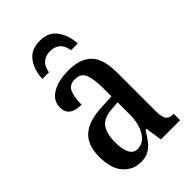

<svg xmlns="http://www.w3.org/2000/svg" viewBox="-227 -826 919 919"><g transform="rotate(-45 232.5 -367.0)"><path d="M160 10Q109 10 73 -29.5Q37 -69 37 -151Q37 -231 82 -269Q127 -307 218 -310L283 -313V-373Q283 -429 270.5 -462Q258 -495 218 -495Q179 -495 166.5 -465.5Q154 -436 154 -386Q71 -386 71 -449Q71 -496 114 -521.5Q157 -547 226 -547Q304 -547 343.5 -507.5Q383 -468 383 -373V-115Q383 -73 394 -58Q405 -43 432 -43H435V0H305L292 -84H285Q268 -56 252 -35Q236 -14 214.5 -2Q193 10 160 10ZM194 -46Q235 -46 259.5 -87Q284 -128 284 -191V-272L242 -269Q184 -265 162 -234Q140 -203 140 -145Q140 -99 153 -72.5Q166 -46 194 -46ZM109 -606Q110 -662 139 -703Q168 -744 228 -744Q288 -744 317 -703Q346 -662 348 -606H303Q297 -642 277.5 -658Q258 -674 228 -674Q199 -674 179 -658Q159 -642 153 -606Z"/></g></svg>

Font: Noto Serif ExtraCondensed Medium
Style: Regular
Weight: 500
Width: 2
Designer: Monotype Design Team
Foundry: Monotype Imaging Inc.
Version: Version 2.015